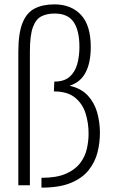

<svg xmlns="http://www.w3.org/2000/svg" viewBox="-20 -849 524 880"><path d="M170 11V-34Q239 -34 281.5 -52.5Q324 -71 347 -101Q370 -131 378 -166.5Q386 -202 386 -237Q386 -286 372 -330Q358 -374 323.5 -402Q289 -430 227 -430L229 -475Q274 -475 299 -497Q324 -519 334 -555Q344 -591 344 -634Q344 -709 317.5 -748Q291 -787 230 -787Q195 -787 169.5 -774Q144 -761 130.5 -723.5Q117 -686 117 -611V0H64V-610Q64 -696 83 -743.5Q102 -791 139 -810Q176 -829 229 -829Q306 -829 351 -781Q396 -733 396 -634Q396 -562 372.5 -517Q349 -472 299 -456Q352 -444 382.5 -411Q413 -378 425.5 -333Q438 -288 438 -240Q438 -195 427 -151Q416 -107 387 -70Q358 -33 305.5 -11Q253 11 170 11Z"/></svg>

Font: Oswald ExtraLight
Style: Regular
Weight: 250
Designer: Vernon Adams
Foundry: Vernon Adams
Version: Version 4.100; ttfautohint (v1.8.1.43-b0c9)